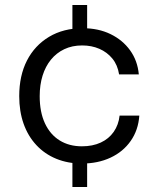

<svg xmlns="http://www.w3.org/2000/svg" viewBox="-20 -749 632 769"><path d="M308 -94Q252 -94 205.5 -113Q159 -132 125.5 -168Q92 -204 74.5 -253.5Q57 -303 57 -364Q57 -446 88 -506.5Q119 -567 176.5 -601.5Q234 -636 312 -636Q374 -636 422.5 -612.5Q471 -589 501 -547.5Q531 -506 536 -451H457Q451 -489 430 -514.5Q409 -540 378 -553.5Q347 -567 309 -567Q269 -567 237.5 -552Q206 -537 184 -510Q162 -483 150.5 -446Q139 -409 139 -364Q139 -300 160 -255Q181 -210 219 -186.5Q257 -163 308 -163Q351 -163 383.5 -178Q416 -193 435.5 -221Q455 -249 459 -286H538Q534 -228 503.5 -184.5Q473 -141 422.5 -117.5Q372 -94 308 -94ZM270 0V-128H329V0ZM270 -599V-729H329V-599Z"/></svg>

Font: Mona Sans ExtraLight
Style: Regular
Weight: 400
Version: Version 2.000